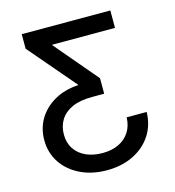

<svg xmlns="http://www.w3.org/2000/svg" viewBox="-110 -622 842 924"><g transform="rotate(-15 311.5 -159.5)"><path d="M310.5 209.5Q236.3 209.5 178.5 181.4Q120.6 153.3 87.9 104Q55.2 54.7 55.2 -8.3Q55.2 -67.4 83.7 -114.3Q112.3 -161.1 163.1 -189.7Q213.9 -218.3 280.8 -222.2V-225.1L82.5 -457V-529.3H523.9V-442.4H211.4V-439.5L391.6 -227.1V-149.9H330.6Q271 -149.9 231.7 -132.1Q192.4 -114.3 172.9 -82.8Q153.3 -51.3 153.3 -9.8Q153.3 31.7 173.6 62Q193.8 92.3 229.5 108.2Q265.1 124 311 124Q356.9 124 391.1 107.9Q425.3 91.8 445.3 61.3Q465.3 30.8 466.8 -12.2H566.4Q564.9 54.2 531.7 104Q498.5 153.8 441.4 181.6Q384.3 209.5 310.5 209.5Z"/></g></svg>

Font: Inter Cardless Tabular
Style: Regular
Weight: 400
Designer: Rasmus Andersson
Foundry: rsms
Version: Version 4.000;git-4fc901f